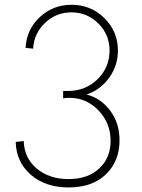

<svg xmlns="http://www.w3.org/2000/svg" viewBox="-20 -784 605 818"><path d="M46.9 -179.2 81.1 -183.1Q83 -110.8 136.5 -65.9Q189.9 -21 272 -21Q353.5 -21 402.3 -65.9Q451.2 -110.8 451.2 -183.6Q451.2 -259.8 399.7 -313.5Q348.1 -367.2 275.9 -367.2Q258.3 -367.2 249 -364.7V-396.5H270Q344.7 -396.5 395.8 -446.8Q446.8 -497.1 446.8 -567.9Q446.8 -636.7 398.9 -684.1Q351.1 -731.4 284.2 -731.4Q219.2 -731.4 171.9 -686.3Q124.5 -641.1 121.1 -576.7L88.9 -580.1Q93.3 -659.2 149.9 -711.4Q206.5 -763.7 284.7 -763.7Q367.2 -763.7 424.8 -706.8Q482.4 -649.9 482.4 -568.4Q482.4 -504.9 445.1 -452.9Q407.7 -400.9 348.6 -381.3Q408.2 -366.7 448.7 -313.5Q489.3 -260.3 489.3 -186Q489.3 -97.7 431.4 -41.5Q373.5 14.6 272.5 14.6Q174.3 14.6 111.8 -39.1Q49.3 -92.8 46.9 -179.2Z"/></svg>

Font: Spartan MB ExtLt
Style: Regular
Weight: 200
Designer: Matt Bailey, Mirko Velimirovic
Foundry: Matt Bailey
Version: Version 1.005